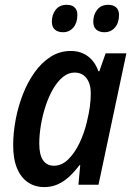

<svg xmlns="http://www.w3.org/2000/svg" viewBox="-20 -760 548 790"><path d="M162.1 9.8Q124.5 9.8 95.7 -9.3Q66.9 -28.3 50.5 -66.7Q34.2 -105 34.2 -162.1Q34.2 -212.4 44.2 -266.4Q54.2 -320.3 73.7 -370.8Q93.3 -421.4 122.1 -461.9Q150.9 -502.4 188.2 -526.4Q225.6 -550.3 271.5 -550.3Q300.3 -550.3 322.3 -540Q344.2 -529.8 360.1 -511.2Q376 -492.7 384.8 -466.8H388.7L414.6 -540.5H500L385.3 0H302.7L310.1 -80.6H307.1Q287.6 -54.7 265.9 -34.2Q244.1 -13.7 218.5 -2Q192.9 9.8 162.1 9.8ZM201.7 -78.1Q233.9 -78.1 260.5 -104Q287.1 -129.9 306.9 -171.1Q326.7 -212.4 337.4 -258.3Q346.2 -293.9 349.9 -322.3Q353.5 -350.6 353.5 -376.5Q353.5 -415 335.9 -438.2Q318.4 -461.4 286.6 -461.4Q261.2 -461.4 238.8 -443.1Q216.3 -424.8 198.5 -394Q180.7 -363.3 168 -325Q155.3 -286.6 148.4 -246.1Q141.6 -205.6 141.6 -168.9Q141.6 -123.5 157 -100.8Q172.4 -78.1 201.7 -78.1ZM409.7 -627.4Q388.7 -627.4 376.2 -638.2Q363.8 -648.9 363.8 -670.9Q363.8 -699.7 379.9 -720Q396 -740.2 425.8 -740.2Q445.8 -740.2 457.8 -729.7Q469.7 -719.2 469.7 -697.8Q469.7 -666.5 453.1 -647Q436.5 -627.4 409.7 -627.4ZM239.3 -627.4Q218.3 -627.4 205.8 -638.2Q193.4 -648.9 193.4 -670.9Q193.4 -699.7 209.2 -720Q225.1 -740.2 254.9 -740.2Q268.6 -740.2 278.1 -735.6Q287.6 -731 293 -721.7Q298.3 -712.4 298.3 -697.8Q298.3 -666.5 282 -647Q265.6 -627.4 239.3 -627.4Z"/></svg>

Font: Open Sans SemiCondensed SemiBold
Style: Italic
Weight: 600
Width: 4
Italic angle: -12°
Designer: Monotype Design Team
Foundry: Monotype Imaging Inc.
Version: Version 3.000